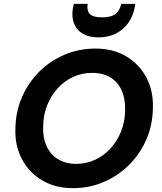

<svg xmlns="http://www.w3.org/2000/svg" viewBox="-20 -964 838 996"><path d="M357 12Q267 12 198.5 -28.5Q130 -69 93 -140Q56 -211 60 -301Q62 -388 95 -462.5Q128 -537 184.5 -593Q241 -649 315.5 -680.5Q390 -712 475 -712Q567 -712 635 -671.5Q703 -631 740 -560.5Q777 -490 773 -399Q771 -312 738 -237.5Q705 -163 648 -107Q591 -51 517 -19.5Q443 12 357 12ZM375 -114Q427 -114 472 -134.5Q517 -155 552 -192.5Q587 -230 607.5 -280.5Q628 -331 629 -389Q631 -449 612 -493Q593 -537 554 -561.5Q515 -586 458 -586Q406 -586 360.5 -565.5Q315 -545 280.5 -507.5Q246 -470 225.5 -420Q205 -370 204 -311Q201 -252 221 -207.5Q241 -163 280.5 -138.5Q320 -114 375 -114ZM491 -770Q442 -770 409.5 -789Q377 -808 363.5 -843.5Q350 -879 359 -927L363 -944H435Q429 -911 445 -892.5Q461 -874 509 -874Q558 -874 580 -892.5Q602 -911 609 -944H682L679 -927Q670 -878 644 -843Q618 -808 579 -789Q540 -770 491 -770Z"/></svg>

Font: DM Sans 17pt ExtraBold
Style: Italic
Weight: 800
Italic angle: -10°
Version: Version 4.004;gftools[0.9.30]